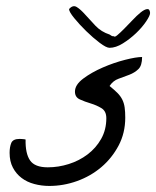

<svg xmlns="http://www.w3.org/2000/svg" viewBox="-20 -613 516 634"><path d="M11.7 -108.4Q11.7 -127 17.1 -140.6Q22.5 -154.3 44.9 -154.3Q46.9 -154.3 54.2 -153.8Q61.5 -153.3 64.5 -152.3Q63.5 -106.4 79.1 -83.5Q94.7 -60.5 137.7 -60.5Q172.9 -60.5 207 -71.3Q241.2 -82 269 -103Q296.9 -124 314 -154.3Q331.1 -184.6 331.1 -222.7Q331.1 -246.1 314.9 -255.9Q298.8 -265.6 279.3 -271.5Q259.8 -277.3 243.7 -284.7Q227.5 -292 227.5 -310.5Q227.5 -333 254.9 -353.5Q282.2 -374 319.3 -390.1Q356.4 -406.2 393.1 -415.5Q429.7 -424.8 449.2 -424.8Q449.2 -396.5 437 -384.8Q424.8 -373 407.2 -366.2Q389.6 -359.4 371.6 -353Q353.5 -346.7 341.8 -329.1Q357.4 -316.4 367.7 -306.2Q377.9 -295.9 383.8 -284.2Q389.6 -272.5 391.6 -258.3Q393.6 -244.1 393.6 -224.6Q393.6 -173.8 371.6 -132.3Q349.6 -90.8 314.5 -61Q279.3 -31.2 234.4 -15.1Q189.5 1 142.6 1Q117.2 1 93.3 -5.4Q69.3 -11.7 51.3 -25.4Q33.2 -39.1 22.5 -59.6Q11.7 -80.1 11.7 -108.4ZM208 -583Q220.7 -597.7 233.4 -589.8Q246.1 -582 261.2 -564.9Q276.4 -547.9 295.4 -527.8Q314.5 -507.8 341.8 -499Q346.7 -496.1 348.6 -494.6Q350.6 -493.2 356.4 -493.2Q358.4 -489.3 367.7 -497.1Q377 -504.9 390.1 -518.1Q403.3 -531.2 417.5 -546.4Q431.6 -561.5 444.3 -571.8Q457 -582 465.8 -583Q474.6 -584 475.6 -570.3Q475.6 -561.5 462.4 -542Q449.2 -522.5 429.2 -503.4Q409.2 -484.4 385.7 -469.7Q362.3 -455.1 341.8 -455.1Q331.1 -455.1 309.1 -471.7Q287.1 -488.3 264.6 -510.3Q242.2 -532.2 225.1 -553.2Q208 -574.2 208 -583Z"/></svg>

Font: La Belle Aurore
Style: Regular
Weight: 400
Version: Version 1.001 2001